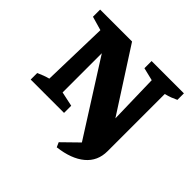

<svg xmlns="http://www.w3.org/2000/svg" viewBox="-172 -709 1042 1042"><g transform="rotate(45 349.5 -187.5)"><path d="M428 -535H676V-485Q657 -476 642.5 -470.5Q628 -465 605 -459V-20Q605 56 550 102Q495 148 395 160L383 133L473 45L207 -374V-73L291 -55V0H35V-50Q69 -66 103 -75L113 -457L33 -480V-535H278L509 -176L502 -462L428 -480Z"/></g></svg>

Font: Piazzolla SC
Style: Bold
Weight: 700
Designer: Juan Pablo del Peral
Foundry: Huerta Tipografica
Version: Version 1.330